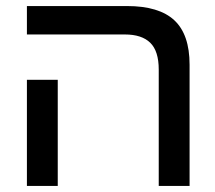

<svg xmlns="http://www.w3.org/2000/svg" viewBox="-20 -615 711 635"><path d="M505 0V-385Q505 -446 477 -473.5Q449 -501 393 -501H69V-595H400Q506 -595 556.5 -548Q607 -501 607 -401V0ZM69 -351H171V0H69Z"/></svg>

Font: Noto Sans Hebrew Condensed Medium
Style: Regular
Weight: 500
Width: 3
Designer: Monotype Design Team
Foundry: Monotype Imaging Inc.
Version: Version 2.004; ttfautohint (v1.8.4.7-5d5b)